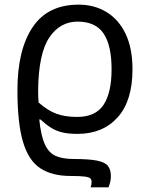

<svg xmlns="http://www.w3.org/2000/svg" viewBox="-20 -566 645 826"><path d="M318 -546Q386 -546 438.5 -514Q491 -482 520.5 -420Q550 -358 550 -268Q550 -132 486 -61Q422 10 313 10Q274 10 247.5 3.5Q221 -3 199.5 -16.5Q178 -30 154 -52H149Q156 18 173 55Q190 92 220 105Q250 118 296 118Q363 118 397.5 125Q432 132 444.5 148Q457 164 457 191Q457 205 454.5 215.5Q452 226 447 240H370Q374 228 374 217Q374 207 368.5 201.5Q363 196 343.5 193.5Q324 191 283 191Q204 191 153.5 158Q103 125 79 44.5Q55 -36 55 -178Q55 -351 120 -448.5Q185 -546 318 -546ZM314 -473Q238 -473 192 -404.5Q146 -336 144 -179Q144 -163 144.5 -150.5Q145 -138 146 -125Q186 -90 223 -76.5Q260 -63 312 -63Q391 -63 425.5 -115Q460 -167 460 -268Q460 -371 425.5 -422Q391 -473 314 -473Z"/></svg>

Font: Noto Sans
Style: Regular
Weight: 400
Designer: Monotype Design Team
Foundry: Monotype Imaging Inc.
Version: Version 1.902